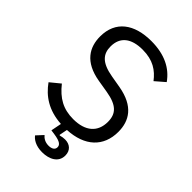

<svg xmlns="http://www.w3.org/2000/svg" viewBox="-265 -816 1129 1129"><g transform="rotate(45 300.0 -251.5)"><path d="M309 207C368 207 420 181 420 124C420 81 391 58 352 58C340 58 326 60 313 64L310 61L320 11C461 4 542 -72 542 -195C542 -286 497 -362 360 -386L285 -399C186 -416 154 -456 154 -518C154 -597 207 -638 301 -638C388 -638 438 -603 477 -552L536 -603C489 -670 413 -710 302 -710C160 -710 69 -644 69 -516C69 -428 112 -349 249 -326L327 -313C422 -297 457 -261 457 -193C457 -109 402 -60 301 -60C217 -60 160 -93 106 -161L45 -111C93 -44 161 4 270 11L257 77L285 81C341 89 353 104 353 122C353 143 334 153 309 153C280 153 260 140 248 125L210 166C224 185 255 207 309 207Z"/></g></svg>

Font: IBM Plex Mono
Style: Regular
Weight: 400
Monospace: yes
Designer: Mike Abbink, Paul van der Laan, Pieter van Rosmalen
Foundry: Bold Monday
Version: Version 2.004